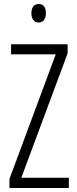

<svg xmlns="http://www.w3.org/2000/svg" viewBox="-20 -1027 382 954"><path d="M173 -1007C147 -1007 136 -988 136 -961C136 -934 149 -915 172 -915C195 -915 208 -933 208 -961C208 -988 198 -1007 173 -1007ZM322 -93V-144H86L316 -762V-807H35V-757H257L27 -138V-93Z"/></svg>

Font: Noto Sans Kannada UI ExtraCondensed Light
Style: Regular
Weight: 300
Width: 2
Designer: Jelle Bosma - Monotype Design Team
Foundry: Monotype Imaging Inc.
Version: Version 2.005